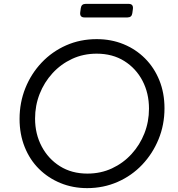

<svg xmlns="http://www.w3.org/2000/svg" viewBox="-20 -959 921 991"><path d="M430 12Q356 12 292.5 -14Q229 -40 181.5 -87Q134 -134 107.5 -200Q81 -266 81 -345Q81 -430 111 -504.5Q141 -579 195 -636Q249 -693 321.5 -725Q394 -757 479 -757Q554 -757 617.5 -731Q681 -705 728.5 -657.5Q776 -610 802.5 -544.5Q829 -479 829 -400Q829 -315 798.5 -240.5Q768 -166 714 -109Q660 -52 587 -20Q514 12 430 12ZM431 -63Q500 -63 558 -90Q616 -117 659 -164Q702 -211 725.5 -271Q749 -331 749 -398Q749 -478 715.5 -542Q682 -606 621.5 -644Q561 -682 479 -682Q410 -682 352 -655Q294 -628 251 -581Q208 -534 184.5 -474Q161 -414 161 -347Q161 -268 195 -203.5Q229 -139 289.5 -101Q350 -63 431 -63ZM416 -869Q391 -869 394 -895L397 -917Q400 -939 422 -939H644Q669 -939 666 -913L663 -891Q660 -869 638 -869Z"/></svg>

Font: Pitagon Sans Text
Style: Italic
Weight: 400
Italic angle: -8°
Designer: Travis Tran
Foundry: Pitagon
Version: Version 1.001; ttfautohint (v1.8.4.7-5d5b);gftools[0.9.26]